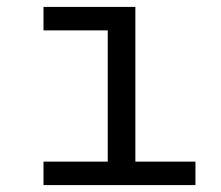

<svg xmlns="http://www.w3.org/2000/svg" viewBox="-20 -536 640 556"><path d="M106 0H546V-68H372V-516H106V-448H292V-68H106Z"/></svg>

Font: IBM Mono
Style: Regular
Weight: 400
Monospace: yes
Designer: Mike Abbink, Paul van der Laan, Pieter van Rosmalen
Foundry: Bold Monday
Version: Version 2.3